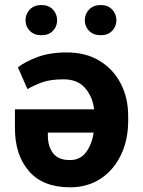

<svg xmlns="http://www.w3.org/2000/svg" viewBox="-20 -752 582 781"><path d="M251.8 -538.7Q329.2 -538.7 385.1 -504.6Q441.1 -470.5 471.2 -412.1Q501.4 -353.7 501.4 -279.8V-260.7Q501.4 -183.2 472.1 -122Q442.8 -60.7 389.7 -25.4Q336.6 9.9 264.6 9.9Q154.8 9.9 97.8 -55.9Q40.8 -121.8 40.8 -229.8V-307.2H362.9Q356.9 -358.3 326.2 -393.8Q295.5 -429.3 239 -429.3Q186.1 -429.3 153.4 -417.8Q120.7 -406.2 91.6 -389.6L52.9 -478Q81 -500.4 131.4 -519.5Q181.8 -538.7 251.8 -538.7ZM264.6 -100.9Q306.1 -100.9 329.9 -132.6Q353.7 -164.4 361.2 -212.7H174.7V-199.9Q174.7 -157 195.8 -128.9Q217 -100.9 264.6 -100.9ZM83.8 -669.4Q83.8 -695.3 101.4 -713.4Q119 -731.5 148.4 -731.5Q177.9 -731.5 195.1 -713.4Q212.4 -695.3 212.4 -669.4Q212.4 -644.2 195.1 -626.4Q177.9 -608.7 148.4 -608.7Q119 -608.7 101.4 -626.4Q83.8 -644.2 83.8 -669.4ZM324.9 -669.4Q324.9 -695.3 342.5 -713.4Q360.1 -731.5 389.6 -731.5Q418.7 -731.5 436.1 -713.4Q453.5 -695.3 453.5 -669.4Q453.5 -644.2 436.1 -626.4Q418.7 -608.7 389.6 -608.7Q360.1 -608.7 342.5 -626.4Q324.9 -644.2 324.9 -669.4Z"/></svg>

Font: Interface
Style: Bold
Weight: 700
Designer: Rasmus Andersson
Foundry: rsms
Version: Version 1.8